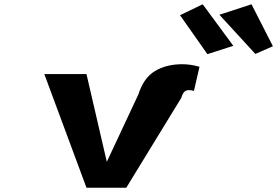

<svg xmlns="http://www.w3.org/2000/svg" viewBox="-20 -877 1295 897"><path d="M187 -531H384L479 -121L627 -437Q651 -513 704 -545Q757 -577 831 -577Q871 -577 912 -565L886 -452Q877 -456 863 -456Q849 -456 841 -448Q833 -440 827 -420L570 0H384ZM821 -806 927 -857 1070 -663 949 -624ZM1005 -808 1155 -857 1255 -661 1173 -625Z"/></svg>

Font: Fix15 Mono
Style: Bold
Weight: 700
Designer: Carrois Corporate & Edenspiekermann AG
Foundry: Carrois Corporate GbR & Edenspiekermann AG
Version: Version 3.206